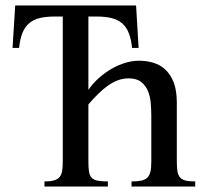

<svg xmlns="http://www.w3.org/2000/svg" viewBox="-20 -682 760 702"><path d="M460.9 0V-18.6Q482.4 -18.6 496.3 -21.5Q510.3 -24.4 518.6 -32.5Q526.9 -40.5 530 -54.7Q533.2 -68.8 533.2 -91.8V-258.8Q533.2 -280.8 531.2 -304.7Q529.3 -328.6 521 -348.9Q512.7 -369.1 496.1 -382.3Q479.5 -395.5 450.2 -395.5Q429.7 -395.5 410.9 -388.4Q392.1 -381.3 374.3 -368.7Q356.4 -356 338.9 -338.6Q321.3 -321.3 303.2 -300.3V-91.8Q303.2 -69.3 305.4 -54.9Q307.6 -40.5 314.9 -32.5Q322.3 -24.4 336.4 -21.5Q350.6 -18.6 374.5 -18.6V0H142.6V-18.6Q164.6 -18.6 177.7 -22.5Q190.9 -26.4 198 -34.9Q205.1 -43.5 207.3 -57.4Q209.5 -71.3 209.5 -91.8V-621.6H181.2Q148.4 -621.6 125.2 -616Q102.1 -610.4 86.4 -596.9Q70.8 -583.5 62 -561.5Q53.2 -539.6 49.8 -506.8H25.9L35.6 -662.1H477.5L486.8 -506.8H462.9Q459.5 -539.6 450.7 -561.5Q441.9 -583.5 426.3 -596.9Q410.6 -610.4 387.5 -616Q364.3 -621.6 332 -621.6H303.2V-353.5Q320.3 -378.4 342.8 -397.9Q365.2 -417.5 389.6 -431.4Q414.1 -445.3 439.5 -452.6Q464.8 -460 487.8 -460Q516.1 -460 541.3 -452.4Q566.4 -444.8 585.4 -426.8Q604.5 -408.7 615.5 -379.4Q626.5 -350.1 626.5 -306.6V-91.8Q626.5 -70.3 628.7 -56.2Q630.9 -42 637.9 -33.7Q645 -25.4 658.2 -22Q671.4 -18.6 693.8 -18.6V0Z"/></svg>

Font: Doulos SIL Compact
Style: Regular
Weight: 400
Designer: Walt Agee, Victor Gaultney, Peter Martin, Debbi Hosken
Foundry: SIL International
Version: Version 4.110; 2011; Maintenance release ; LnSpcTght